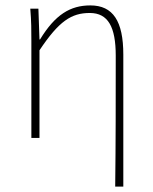

<svg xmlns="http://www.w3.org/2000/svg" viewBox="-20 -510 564 710"><path d="M406 180H436V-308C436 -432 398 -490 314 -490C240 -490 184 -456 128 -364H126L122 -478H92C96 -430 96 -398 96 -360V0H126V-324C198 -432 244 -462 312 -462C380 -462 408 -410 408 -304C408 -143 408 19 406 180Z"/></svg>

Font: Source Sans Pro ExtraLight
Style: Regular
Weight: 200
Designer: Paul D. Hunt
Foundry: Adobe Systems Incorporated
Version: Version 3.006;hotconv 1.0.111;makeotfexe 2.5.65597